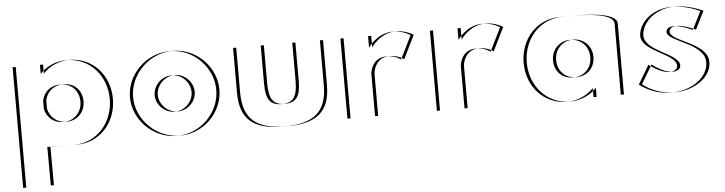

<svg xmlns="http://www.w3.org/2000/svg" viewBox="-47 -748 4627 1225"><g transform="rotate(-5 2266.0 -135.0)"><path d="M490 -257C490 -186 437 -136 370 -136C312.2 -136 264.4 -174.3 253.4 -231.4L253.3 -282.1C263.7 -338.7 309.6 -377 370 -377C442 -377 490 -327 490 -257ZM78 -513H253V-455C291 -497 353 -528 423 -528C573 -528 678 -407 678 -257C678 -107 573 15 423 15C392.8 15 323 17.5 254.1 13L255 260H78ZM470 -257C470 -327 422 -377 350 -377C289.6 -377 243.7 -338.7 233.3 -282.1L233.4 -231.4C244.4 -174.3 292.2 -136 350 -136C417 -136 470 -186 470 -257ZM58 -513V260H235L234.1 13C303 17.5 372.8 15 403 15C553 15 658 -107 658 -257C658 -407 553 -528 403 -528C333 -528 271 -497 233 -455V-513Z M965.2 -256C965.2 -317.8 1019.4 -372.9 1084 -372.9C1148.6 -372.9 1201.8 -317.8 1201.8 -256C1201.8 -194.3 1148.6 -140.1 1084 -140.1C1019.4 -140.1 965.2 -194.3 965.2 -256ZM807 -256C807 -401 933 -528 1085 -528C1237 -528 1360 -401 1360 -256C1360 -111 1237 15 1085 15C933 15 807 -111 807 -256ZM945.2 -256C945.2 -194.3 999.4 -140.1 1064 -140.1C1128.6 -140.1 1181.8 -194.3 1181.8 -256C1181.8 -317.8 1128.6 -372.9 1064 -372.9C999.4 -372.9 945.2 -317.8 945.2 -256ZM787 -256C787 -111 913 15 1065 15C1217 15 1340 -111 1340 -256C1340 -401 1217 -528 1065 -528C913 -528 787 -401 787 -256Z M1667 -513V-269C1667 -168 1694 -129 1768 -129C1842 -129 1869 -168 1869 -269V-513H2046V-226C2046 -54 1960 15 1768 15C1576 15 1490 -54 1490 -226V-513ZM1647 -513H1470V-226C1470 -54 1556 15 1748 15C1940 15 2026 -54 2026 -226V-513H1849V-269C1849 -168 1822 -129 1748 -129C1674 -129 1647 -168 1647 -269Z M2354.5 -513V-439C2354.5 -439 2412.5 -528 2513.5 -528C2579.5 -528 2625.5 -496 2625.5 -496L2551.5 -346C2551.5 -346 2518.5 -374 2459.5 -374C2367.5 -374 2354.5 -283 2354.5 -270V0H2177.5V-513ZM2334.5 -513H2157.5V0H2334.5V-270C2334.5 -283 2347.5 -374 2439.5 -374C2498.5 -374 2531.5 -346 2531.5 -346L2605.5 -496C2605.5 -496 2559.5 -528 2493.5 -528C2392.5 -528 2334.5 -439 2334.5 -439Z M2927.5 -513V-439C2927.5 -439 2985.5 -528 3086.5 -528C3152.5 -528 3198.5 -496 3198.5 -496L3124.5 -346C3124.5 -346 3091.5 -374 3032.5 -374C2940.5 -374 2927.5 -283 2927.5 -270V0H2750.5V-513ZM2907.5 -513H2730.5V0H2907.5V-270C2907.5 -283 2920.5 -374 3012.5 -374C3071.5 -374 3104.5 -346 3104.5 -346L3178.5 -496C3178.5 -496 3132.5 -528 3066.5 -528C2965.5 -528 2907.5 -439 2907.5 -439Z M3516.5 -256C3516.5 -327 3569.5 -377 3636.5 -377C3702.5 -377 3755.5 -327 3755.5 -256C3755.5 -186 3705.5 -136 3636.5 -136C3564.5 -136 3516.5 -186 3516.5 -256ZM3928.5 -454V0H3753.5V-58C3715.5 -16 3653.5 15 3583.5 15C3433.5 15 3328.5 -106 3328.5 -256C3328.5 -406 3433.5 -528 3583.5 -528C3652.5 -528 3928 -541 3928.5 -454ZM3496.5 -256C3496.5 -186 3544.5 -136 3616.5 -136C3685.5 -136 3735.5 -186 3735.5 -256C3735.5 -327 3682.5 -377 3616.5 -377C3549.5 -377 3496.5 -327 3496.5 -256ZM3908.5 -454C3908 -541 3632.5 -528 3563.5 -528C3413.5 -528 3308.5 -406 3308.5 -256C3308.5 -106 3413.5 15 3563.5 15C3633.5 15 3695.5 -16 3733.5 -58V0H3908.5Z M4120.5 -175C4240 -85 4302.5 -119 4302.5 -153C4302.5 -231 4084.5 -261.4 4084.5 -363C4084.5 -460 4225.5 -602 4480.5 -488L4422.5 -372C4286.5 -434 4253.5 -397 4253.5 -373C4253.5 -311 4489.5 -283 4489.5 -160C4489.5 -9 4235.5 87 4048.5 -54ZM4100.5 -175 4028.5 -54C4215.5 87 4469.5 -9 4469.5 -160C4469.5 -283 4233.5 -311 4233.5 -373C4233.5 -397 4266.5 -434 4402.5 -372L4460.5 -488C4205.5 -602 4064.5 -460 4064.5 -363C4064.5 -261.4 4282.5 -231 4282.5 -153C4282.5 -119 4220 -85 4100.5 -175Z"/></g></svg>

Font: Hussar Plate
Style: Regular
Weight: 700
Foundry: Cannot Into Space Fonts
Version: Version 0.798247